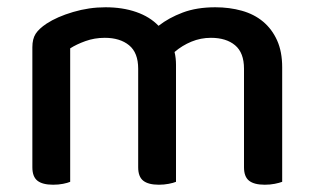

<svg xmlns="http://www.w3.org/2000/svg" viewBox="-20 -502 865 528"><path d="M651 -313Q651 -357 626.5 -377.5Q602 -398 560 -398Q532 -398 506.5 -387.5Q481 -377 460 -359Q462 -351 463 -342Q464 -333 464 -324V-2Q457 1 444 3.5Q431 6 417 6Q388 6 374 -5Q360 -16 360 -42V-313Q360 -357 335 -377.5Q310 -398 268 -398Q240 -398 215 -389Q190 -380 173 -369V-2Q166 1 153.5 3.5Q141 6 126 6Q97 6 83 -5Q69 -16 69 -42V-372Q69 -395 78 -409Q87 -423 108 -437Q137 -456 181 -469Q225 -482 270 -482Q317 -482 354.5 -469Q392 -456 416 -431Q444 -453 482.5 -467.5Q521 -482 572 -482Q611 -482 645 -472.5Q679 -463 703.5 -442.5Q728 -422 742 -391Q756 -360 756 -317V-2Q748 1 735.5 3.5Q723 6 708 6Q679 6 665 -5Q651 -16 651 -42V-313Z"/></svg>

Font: Baloo 2 Medium
Style: Regular
Weight: 500
Designer: Sarang Kulkarni and Ek Type
Foundry: Ek Type
Version: Version 1.640;hotconv 1.0.111;makeotfexe 2.5.65597; ttfautoh